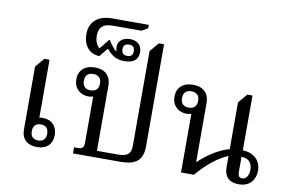

<svg xmlns="http://www.w3.org/2000/svg" viewBox="-88 -1033 1811 1202"><g transform="rotate(10 818.0 -432.5)"><path d="M208 0C271 0 306 -36 306 -93C306 -150 270 -186 215 -186C206 -186 196 -185 192 -184V-552H159L110 -494V-93C110 -34 147 0 208 0ZM209 -42C175 -42 160 -62 160 -93C160 -124 175 -144 209 -144C243 -144 258 -124 258 -93C258 -62 243 -42 209 -42Z M848 -772 799 -714V-112C799 -58 773 -42 716 -42H583V-454C583 -523 541 -554 481 -554C416 -554 378 -517 378 -461C378 -403 419 -368 471 -368C483 -368 493 -370 501 -373V-79C501 -49 490 -39 464 -39H438V0H738C825 0 881 -24 881 -122V-772ZM477 -408C445 -408 426 -426 426 -460C426 -494 445 -512 477 -512C510 -512 529 -494 529 -460C529 -426 510 -408 477 -408Z M655 -625C711 -625 742 -649 742 -695C742 -740 715 -767 667 -767C618 -767 591 -739 591 -706C591 -696 592 -688 595 -679L592 -677C576 -689 552 -722 542 -739H538L488 -677C471 -690 457 -713 457 -752C457 -795 474 -831 545 -831H727L766 -853V-875H533C450 -875 391 -835 391 -750C391 -680 431 -629 495 -629L540 -684C579 -635 615 -625 655 -625ZM667 -660C642 -660 630 -672 630 -696C630 -720 642 -732 667 -732C692 -732 702 -719 702 -696C702 -673 692 -660 667 -660Z M1482 -203V-552H1449L1400 -494V-197C1339 -180 1269 -139 1210 -82H1207V-454C1207 -523 1165 -554 1105 -554C1040 -554 1002 -517 1002 -461C1002 -403 1043 -368 1095 -368C1107 -368 1117 -370 1125 -373V0H1207C1266 -70 1335 -128 1400 -153V-85C1400 -15 1438 10 1494 10C1566 10 1598 -41 1598 -94C1598 -159 1551 -203 1482 -203ZM1101 -408C1069 -408 1050 -426 1050 -460C1050 -494 1069 -512 1101 -512C1134 -512 1153 -494 1153 -460C1153 -426 1134 -408 1101 -408ZM1509 -30C1487 -30 1481 -44 1481 -66V-162C1523 -162 1550 -139 1550 -92C1550 -55 1532 -30 1509 -30Z"/></g></svg>

Font: Noto Serif Thai
Style: Regular
Weight: 400
Designer: Monotype Design Team
Foundry: Monotype Imaging Inc.
Version: Version 1.901